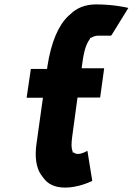

<svg xmlns="http://www.w3.org/2000/svg" viewBox="-20 -830 603 872"><path d="M389 -654V-658H393C400 -662 412 -668 424 -668H484L487 -671L563 -794C551 -797 492 -810 417 -810C369 -810 329 -795 299 -765L296 -762H295L291 -758C245 -715 212 -638 195 -527L194 -517H121L120 -516L101 -387L102 -386H175L146 -179C138 -124 141 -67 172 -29L178 -21C197 5 227 22 276 22C334 22 388 -3 398 -8L399 -9L377 -145C369 -141 352 -131 335 -131C327 -131 321 -132 314 -138H309L310 -143C303 -157 304 -180 308 -210L332 -387H433L435 -388L453 -519L452 -520H351L352 -530C358 -574 365 -624 389 -654Z"/></svg>

Font: Hussar Woodtype
Style: SeBdObl
Weight: 900
Foundry: Cannot Into Space Fonts
Version: Version 1.07